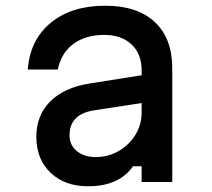

<svg xmlns="http://www.w3.org/2000/svg" viewBox="-20 -636 740 671"><path d="M445 -55Q396 15 288 15Q206 15 156.5 -32.5Q107 -80 107 -158Q107 -233 155.5 -281.5Q204 -330 292 -344L475 -373V-390Q475 -448 439.5 -481Q404 -514 344 -514Q279 -514 236.5 -482.5Q194 -451 182 -393H77Q85 -497 157.5 -556.5Q230 -616 347 -616Q460 -616 521 -559Q582 -502 582 -397V0H475V-55ZM223 -163Q223 -129 248.5 -108Q274 -87 314 -87Q358 -87 394.5 -108Q431 -129 453 -164.5Q475 -200 475 -243V-276L306 -250Q223 -236 223 -163Z"/></svg>

Font: Martian Mono
Style: Regular
Weight: 400
Monospace: yes
Designer: Roman Shamin
Foundry: Evil Martians
Version: Version 1.000; ttfautohint (v1.8.4.7-5d5b)